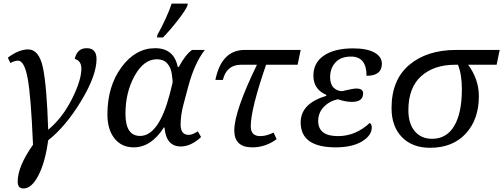

<svg xmlns="http://www.w3.org/2000/svg" viewBox="-20 -816 2820 1076"><path d="M250 -88.9Q329.1 -154.3 382.6 -260Q436 -365.7 436 -431.2Q436 -475.6 398.9 -485.8Q412.1 -545.9 465.8 -545.9Q521 -545.9 521 -484.9Q521 -392.6 434.6 -249.8Q348.1 -106.9 250 -29.8Q233.4 93.8 195.3 167Q157.2 240.2 111.8 240.2Q79.1 240.2 79.1 202.1Q79.1 116.7 165 -4.9Q153.3 -280.8 134.8 -378.4Q116.2 -476.1 81.1 -476.1Q62.5 -476.1 38.1 -462.9L23.9 -493.2Q86.4 -539.1 137.2 -539.1Q198.7 -539.1 220.5 -437.3Q242.2 -335.4 250 -88.9Z M901.9 -101.1H897.9Q827.1 9.8 729 9.8Q661.6 9.8 621.8 -40Q582 -89.8 582 -174.8Q582 -332.5 660.6 -439.2Q739.3 -545.9 849.1 -545.9Q955.1 -545.9 976.1 -440.9H981.9Q1018.6 -509.3 1056.2 -536.1H1127.9Q1071.3 -463.4 1037.1 -338.9L1007.8 -229Q992.2 -170.4 992.2 -117.2Q992.2 -60.1 1038.1 -60.1Q1058.1 -60.1 1088.9 -80.1L1106.9 -47.9Q1049.8 4.9 993.2 4.9Q911.1 4.9 901.9 -101.1ZM931.2 -288.1 946.8 -351.1Q948.7 -358.4 943.4 -398.2Q938 -438 917 -460.9Q896 -483.9 858.9 -483.9Q786.1 -483.9 734.6 -391.4Q683.1 -298.8 683.1 -178.2Q683.1 -54.2 765.1 -54.2Q869.6 -54.2 931.2 -288.1ZM862.3 -621.1Q885.3 -660.6 908.7 -712.4Q932.1 -764.2 941.9 -795.9H1032.2L1030.3 -784.2Q1020 -758.3 974.9 -700.4Q929.7 -642.6 893.1 -606H859.9Z M1419.9 -453.1H1331.1Q1249.5 -453.1 1229 -368.2H1187Q1221.7 -536.1 1351.1 -536.1H1665L1647.9 -453.1H1471.2Q1385.3 -204.6 1385.3 -107.9Q1385.3 -53.2 1438 -53.2Q1473.6 -53.2 1513.2 -73.2L1530.3 -36.1Q1467.8 9.8 1394 9.8Q1293 9.8 1293 -85Q1293 -191.9 1419.9 -453.1Z M1808.1 -278.8 1809.1 -284.2Q1736.3 -314.9 1736.3 -392.1Q1736.3 -464.8 1795.7 -504.9Q1855 -544.9 1958.5 -544.9Q2036.1 -544.9 2078.1 -521.7Q2120.1 -498.5 2120.1 -459Q2120.1 -391.1 2034.2 -391.1Q2034.2 -499 1947.3 -499Q1890.6 -499 1860.4 -466.6Q1830.1 -434.1 1830.1 -383.8Q1830.1 -343.8 1849.9 -324.5Q1869.6 -305.2 1897.5 -305.2Q1897.9 -305.2 1916.5 -309.6Q1959.5 -319.8 1977.1 -319.8Q2015.1 -319.8 2015.1 -293Q2015.1 -245.1 1953.1 -245.1Q1916 -245.1 1873 -259.8Q1825.2 -249 1794.2 -216.3Q1763.2 -183.6 1763.2 -138.2Q1763.2 -53.2 1874 -53.2Q1972.7 -53.2 2052.2 -127Q2063.5 -119.6 2063.5 -102.1Q2063.5 -56.6 2008.5 -23.4Q1953.6 9.8 1861.3 9.8Q1665 9.8 1665 -129.9Q1665 -235.8 1808.1 -278.8Z M2780.3 -536.1 2763.2 -453.1H2603.5Q2663.6 -371.6 2663.6 -276.9Q2663.6 -146.5 2590.1 -67.1Q2516.6 12.2 2390.1 12.2Q2290.5 12.2 2232.4 -47.6Q2174.3 -107.4 2174.3 -210Q2174.3 -368.7 2273.7 -452.4Q2373 -536.1 2536.1 -536.1ZM2546.4 -453.1H2530.3Q2411.1 -453.1 2339.8 -388.7Q2268.6 -324.2 2268.6 -198.2Q2268.6 -123.5 2304.4 -80.8Q2340.3 -38.1 2401.4 -38.1Q2482.4 -38.1 2525.4 -110.1Q2568.4 -182.1 2568.4 -315.9Q2568.4 -399.4 2546.4 -453.1Z"/></svg>

Font: Droid Serif
Style: Italic
Weight: 400
Italic angle: -12°
Designer: Monotype Design team
Foundry: Monotype Imaging Inc.
Version: Version 1.03